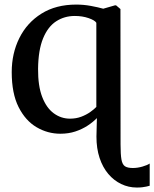

<svg xmlns="http://www.w3.org/2000/svg" viewBox="-20 -588 690 860"><path d="M593 252Q555.5 252 522.8 236.2Q490 220.5 465 191Q440 161.5 426 119.2Q412 77 412 24L414 -59Q397 -41.5 372.8 -25.5Q348.5 -9.5 317.8 0.8Q287 11 250.5 11Q193.5 11 143.8 -18.2Q94 -47.5 63.2 -108.5Q32.5 -169.5 32.5 -265Q32.5 -349 66.8 -417.8Q101 -486.5 165.8 -527Q230.5 -567.5 321.5 -567.5Q355 -567.5 387.2 -561.5Q419.5 -555.5 442.5 -549L494.5 -564H500L519.5 -547.5L520 59Q520 104 524 126.5Q528 149 539.8 156.8Q551.5 164.5 575 164.5Q596 164.5 617.8 158.2Q639.5 152 650.5 144.5V244Q643.5 246 635.2 247.8Q627 249.5 617 250.8Q607 252 593 252ZM293.5 -56.5Q321 -56.5 344 -65.2Q367 -74 384.2 -86.2Q401.5 -98.5 411.5 -109V-486Q405 -497 377 -506.8Q349 -516.5 315 -516.5Q268.5 -516.5 231.5 -492.5Q194.5 -468.5 173 -416.2Q151.5 -364 150.5 -280Q150 -203 169 -153.8Q188 -104.5 220.8 -80.5Q253.5 -56.5 293.5 -56.5Z"/></svg>

Font: Merriweather 24pt Medium
Style: Regular
Weight: 500
Designer: Eben Sorkin
Foundry: Eben Sorkin
Version: Version 2.100